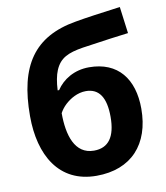

<svg xmlns="http://www.w3.org/2000/svg" viewBox="-86 -839 794 921"><g transform="rotate(-10 311.0 -379.0)"><path d="M310 10C480 10 577 -97 577 -270C577 -415 505 -509 364 -509C291 -509 235 -473 204 -426H197C199 -466 205 -498 215 -522C238 -577 278 -595 352 -607C460 -623 535 -633 577 -638L560 -768C463 -755 389 -745 340 -736C133 -701 45 -573 45 -327C45 -136 128 10 310 10ZM197 -315C204 -328 214 -342 228 -355C252 -377 288 -399 329 -399C393 -399 425 -352 425 -257C425 -160 390 -111 319 -111C225 -111 197 -208 197 -315Z"/></g></svg>

Font: Passageway
Style: Regular
Weight: 700
Foundry: Ascender Corporation
Version: Version 1.11